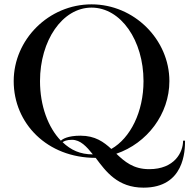

<svg xmlns="http://www.w3.org/2000/svg" viewBox="-20 -711 871 883"><path d="M43 -338C43 -529 204 -691 401 -691C597 -691 759 -529 759 -338C759 -186 656 -52 515 -4C553 32 593 67 666 67C783 67 822 -11 822 -64H831C831 -18 828 152 640 152C521 152 467 78 420 15C197 15 43 -143 43 -338ZM164 -338C164 -225 201 -125 260 -64C267 -71 291 -87 350 -87C418 -87 457 -58 492 -26C580 -76 640 -197 640 -338C640 -525 536 -676 401 -676C267 -676 164 -525 164 -338ZM268 -57C306 -21 348 -1 407 -1C378 -37 350 -68 311 -68C287 -68 274 -62 268 -57Z"/></svg>

Font: Open Baskerville 0.0.53
Style: Normal
Weight: 400
Designer: Isaac Moore, James Puckett, Rob Mientjes
Foundry: The Open Baskerville Project
Version: 0.0.53 (g939f078)